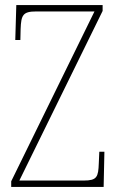

<svg xmlns="http://www.w3.org/2000/svg" viewBox="-20 -734 463 754"><path d="M24 0H387L390 -138H370L368 -93C366 -39 361 -25 309 -25H56L383 -691V-714H44L40 -577H60L61 -620C63 -675 70 -689 122 -689H351L24 -22Z"/></svg>

Font: Noto Serif Devanagari Condensed Thin
Style: Regular
Weight: 100
Width: 3
Designer: Universal Thirst, Indian Type Foundry and the Monotype Design Team
Foundry: Monotype Imaging Inc.
Version: Version 2.004